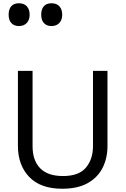

<svg xmlns="http://www.w3.org/2000/svg" viewBox="-20 -1149 771 1179"><path d="M640 -252Q640 -178 610 -118.5Q580 -59 518.5 -24.5Q457 10 362 10Q229 10 159.5 -62.5Q90 -135 90 -254V-714H180V-251Q180 -164 226.5 -116Q273 -68 367 -68Q464 -68 507.5 -119.5Q551 -171 551 -252V-714H640ZM296 -989Q267 -989 250 -1007Q233 -1025 233 -1059Q233 -1092 249 -1110.5Q265 -1129 296 -1129Q328 -1129 345 -1110Q362 -1091 362 -1059Q362 -1026 344 -1007.5Q326 -989 296 -989ZM96 -989Q67 -989 50 -1007Q33 -1025 33 -1059Q33 -1092 49 -1110.5Q65 -1129 96 -1129Q128 -1129 145 -1110Q162 -1091 162 -1059Q162 -1026 144 -1007.5Q126 -989 96 -989Z"/></svg>

Font: Noto Sans Tifinagh Hawad
Style: Regular
Weight: 400
Designer: JamraPatel
Foundry: JamraPatel LLC
Version: Version 2.006; ttfautohint (v1.8.4.7-5d5b)